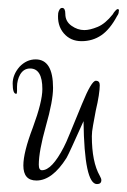

<svg xmlns="http://www.w3.org/2000/svg" viewBox="-20 -432 321 485"><path d="M225 33Q193 33 191 -126Q173 -86 162.5 -63Q152 -40 148 -33Q112 24 72 24Q39 24 39 -14Q39 -47 63 -110Q87 -175 87 -207Q87 -259 56 -259Q40 -259 31 -244Q27 -237 25 -229Q23 -221 23 -213V-202Q23 -195 21 -195Q12 -195 12 -221Q12 -243 29 -263Q47 -282 70 -282Q114 -282 114 -210Q114 -177 96 -114Q78 -50 78 -16Q78 -2 86 -2Q111 -2 141 -60Q146 -69 157 -96Q168 -123 187 -169Q211 -228 222 -228Q232 -228 232 -217Q232 -207 229.5 -190.5Q227 -174 222 -153Q218 -131 215 -115Q212 -99 212 -88Q212 -23 232 12Q236 19 236 23Q236 33 225 33ZM186 -328Q158 -328 141 -348Q124 -368 127 -399Q128 -404 130.5 -408Q133 -412 137 -412Q145 -412 145 -397Q145 -378 160.5 -367Q176 -356 193 -356Q207 -356 226.5 -364Q246 -372 265 -396Q267 -400 271 -404.5Q275 -409 277 -409Q282 -409 280 -403Q280 -397 276 -392Q258 -358 236 -343Q214 -328 186 -328Z"/></svg>

Font: Ole
Style: Regular
Weight: 400
Designer: Robert E. Leuschke
Foundry: Robert E. Leuschke
Version: Version 1.010; ttfautohint (v1.8.3)